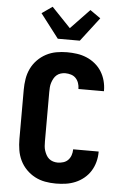

<svg xmlns="http://www.w3.org/2000/svg" viewBox="-64 -1040 728 1094"><g transform="rotate(5 300.0 -493.0)"><path d="M297 8Q266 8 235.5 2.5Q205 -3 177.5 -17.5Q150 -32 128 -54.5Q106 -77 92.5 -105Q79 -133 74 -164Q69 -195 69 -226V-509Q69 -540 74 -571Q79 -602 92.5 -630Q106 -658 128 -680.5Q150 -703 177.5 -717.5Q205 -732 235.5 -737.5Q266 -743 297 -743Q326 -743 354 -739Q382 -735 408.5 -724Q435 -713 457.5 -694.5Q480 -676 495 -652Q510 -628 517.5 -600Q525 -572 525 -544V-540H379V-542Q379 -558 373.5 -574Q368 -590 357 -601.5Q346 -613 330 -618Q314 -623 297 -623Q284 -623 271 -619Q258 -615 248 -606.5Q238 -598 231.5 -586Q225 -574 221 -561.5Q217 -549 216 -536Q215 -523 215 -509V-226Q215 -212 216 -199Q217 -186 221 -173.5Q225 -161 231.5 -149Q238 -137 248 -128.5Q258 -120 271 -116Q284 -112 297 -112Q314 -112 330 -117Q346 -122 357 -133.5Q368 -145 373.5 -161Q379 -177 379 -193V-195H525V-191Q525 -163 517.5 -135Q510 -107 495 -83Q480 -59 457.5 -40.5Q435 -22 408.5 -11Q382 0 354 4Q326 8 297 8ZM237 -815 132 -952 192 -994 300 -881 408 -994 468 -952 363 -815Z"/></g></svg>

Font: Iosevka Aile Heavy
Style: Regular
Weight: 900
Designer: Belleve Invis
Foundry: Belleve Invis
Version: Version 31.1.0; ttfautohint (v1.8.4)